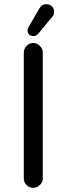

<svg xmlns="http://www.w3.org/2000/svg" viewBox="-20 -894 318 920"><path d="M112 -748Q112 -757 119 -768L169 -854Q180 -874 202 -874Q218 -874 228.5 -864Q239 -854 239 -837Q239 -821 229 -812L162 -731Q153 -721 140 -721Q128 -721 120 -728.5Q112 -736 112 -748ZM94 -642Q94 -660 107.5 -674Q121 -688 139 -688Q157 -688 171 -674Q185 -660 185 -642V-39Q185 -21 171 -7.5Q157 6 139 6Q120 6 107 -7.5Q94 -21 94 -39Z"/></svg>

Font: 寒蝉全圆体
Style: Regular
Weight: 400
Designer: Warren2060
      Designed by Motoya company      

      [Varela Round]
      Joe Prince(Latin component); Avraham Cornf
Foundry: ChillType
Version: Version 3.200